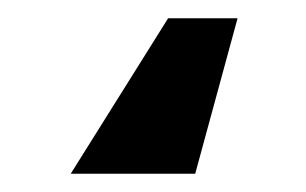

<svg xmlns="http://www.w3.org/2000/svg" viewBox="-20 25 333 209"><path d="M238.6 44.9 192.5 214.1H57L163 44.9Z"/></svg>

Font: Adwaita Sans
Style: Regular
Weight: 400
Designer: Rasmus Andersson
Foundry: rsms
Version: Version 4.001;git-9221beed3